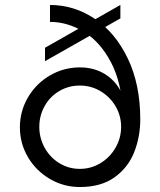

<svg xmlns="http://www.w3.org/2000/svg" viewBox="-20 -736 644 772"><path d="M60 -224Q60 -289 92.5 -344.5Q125 -400 180.5 -432.5Q236 -465 301 -465Q357 -465 399.5 -439.5Q442 -414 465.5 -369.5Q489 -325 489 -270L474 -280Q470 -403 426 -486Q382 -569 316.5 -608.5Q251 -648 181 -648V-716Q278 -716 361 -660.5Q444 -605 494 -500.5Q544 -396 544 -256Q544 -186 519.5 -124Q495 -62 440.5 -23Q386 16 301 16Q236 16 180.5 -16.5Q125 -49 92.5 -104Q60 -159 60 -224ZM467 -226Q467 -271 444.5 -309Q422 -347 384 -369.5Q346 -392 301 -392Q256 -392 218.5 -370Q181 -348 159.5 -309.5Q138 -271 138 -226Q138 -181 159.5 -142Q181 -103 218.5 -80Q256 -57 301 -57Q346 -57 384 -80Q422 -103 444.5 -142Q467 -181 467 -226ZM161 -544 464 -716V-662L161 -490Z"/></svg>

Font: Uncut Sans VF
Style: Regular
Weight: 400
Designer: Kasper Nordkvist
Foundry: Uncut Type
Version: Version 1.100;FEAKit 1.0